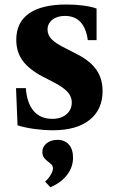

<svg xmlns="http://www.w3.org/2000/svg" viewBox="-20 -554 504 832"><path d="M209.5 10.5Q171.5 10.5 129 4.8Q86.5 -1 56 -11L49.5 -172H92Q96.5 -107.5 125.8 -73.2Q155 -39 206.5 -39Q245 -39 268 -58.8Q291 -78.5 291 -110.5Q291 -135.5 273.2 -155.2Q255.5 -175 213 -197.5L165 -222Q106 -253 78.2 -291Q50.5 -329 50.5 -381.5Q50.5 -457 105.8 -495.8Q161 -534.5 268.5 -534.5Q306.5 -534.5 341.8 -529.8Q377 -525 398.5 -517V-380H360.5Q346 -485 261.5 -485Q227.5 -485 206.8 -468.5Q186 -452 186 -425.5Q186 -402 204.5 -383.2Q223 -364.5 268.5 -342.5L316 -318Q371.5 -289.5 398 -251.2Q424.5 -213 424.5 -159Q424.5 -79 368 -34.2Q311.5 10.5 209.5 10.5ZM198.5 257.5 175.5 233Q190.5 219.5 200 203.2Q209.5 187 209.5 176Q209.5 165.5 202.5 158.5Q195.5 151.5 186.5 145Q177.5 138.5 170.5 129Q163.5 119.5 163.5 104Q163.5 82 182 67Q200.5 52 229.5 52Q260.5 52 278.5 72.5Q296.5 93 296.5 129Q296.5 170 271 203.5Q245.5 237 198.5 257.5Z"/></svg>

Font: Libre Caslon Text
Style: Regular
Weight: 400
Designer: Pablo Impallari, Rodrigo Fuenzalida, Katja Schimmel
Foundry: Pablo Impallari, Rodrigo Fuenzalida
Version: Version 2.000